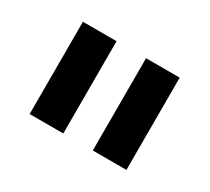

<svg xmlns="http://www.w3.org/2000/svg" viewBox="-67 -811 511 468"><g transform="rotate(30 188.5 -577.0)"><path d="M146.5 -447.3H51.8V-707H146.5ZM324.2 -447.3H229.5V-707H324.2Z"/></g></svg>

Font: Pretendard SemiBold
Style: Regular
Weight: 600
Designer: Base glyphs from Inter by Rasmus Andersson; Hangeul glyphs from Noto Sans CJK(Source Han Sans) by Jang Soo-young and Kan
Foundry: Kil Hyung-jin
Version: Version 1.309